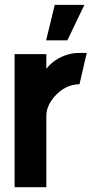

<svg xmlns="http://www.w3.org/2000/svg" viewBox="-20 -783 393 803"><path d="M172.9 -614.3 209 -762.7H333L261.7 -614.3ZM41 0V-556.6H173.8V-495.1Q208 -539.1 266.6 -555.7Q287.1 -561.5 307.6 -561.5H342.8L312.5 -430.7Q251 -429.7 206.1 -377Q173.8 -338.9 173.8 -297.9V0Z"/></svg>

Font: Post No Bills Jaffna ExtraBold
Style: Regular
Weight: 800
Designer: Kosala Senevirathne, Siva Puranthara, Lasantha Premarathna, Tharique Azeez
Foundry: Mooniak
Version: Version 1.220 ; ttfautohint (v1.6)